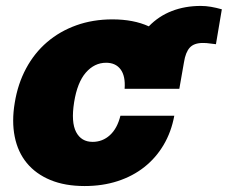

<svg xmlns="http://www.w3.org/2000/svg" viewBox="-20 -618 769 648"><path d="M29.8 -271.3Q40.1 -334.9 68 -386.9Q95.9 -438.9 138.7 -475.7Q181.5 -512.4 237.4 -532.5Q293.3 -552.6 359.4 -552.6Q430.8 -552.6 482.2 -529.1Q515.6 -563.6 560 -580.8Q604.4 -598 657.7 -598Q674.7 -598 692.1 -595Q709.5 -592 728.7 -586.6L708.8 -468.8Q697.1 -469.8 687.3 -471.4Q677.6 -473 664.8 -473Q634.9 -473 620.6 -457.4Q606.2 -441.8 600.9 -407.7L585.2 -318.2H400.6Q403.8 -361.2 387.1 -383.7Q370.4 -406.2 338.1 -406.2Q298.7 -406.2 269.7 -373Q240.8 -339.8 230.1 -272.7Q219.5 -205.6 236.9 -172.4Q254.3 -139.2 292.6 -139.2Q326 -139.2 350.9 -161.8Q375.7 -184.3 386.4 -227.3H568.2Q558.2 -172.9 532.3 -129.1Q506.4 -85.2 467.3 -54.3Q428.3 -23.4 377.1 -6.7Q326 9.9 265.6 9.9Q199.2 9.9 150 -10.5Q100.9 -30.9 70.5 -67.8Q40.1 -104.8 29.7 -156.6Q19.2 -208.5 29.8 -271.3Z"/></svg>

Font: Inter P Black
Style: Italic
Weight: 900
Italic angle: -9.40001°
Designer: Rasmus Andersson
Foundry: rsms
Version: Version 3.018;git-588b23468